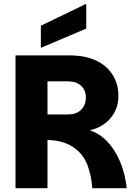

<svg xmlns="http://www.w3.org/2000/svg" viewBox="-20 -995 731 1015"><path d="M62 0V-702H348Q431 -702 488 -675Q545 -648 575.5 -599.5Q606 -551 606 -487Q606 -422 566 -372.5Q526 -323 455 -306Q507 -289 547 -247Q587 -205 614 -142.5Q641 -80 650 0H468Q463 -69 442 -123Q421 -177 377 -210Q350 -231 314 -242.5Q278 -254 231 -255V0ZM231 -390H338Q385 -390 409.5 -415.5Q434 -441 434 -480Q434 -518 409 -541.5Q384 -565 338 -565H231ZM196 -742V-859L436 -975V-844Z"/></svg>

Font: Parkinsans
Style: Bold
Weight: 700
Designer: Red Stone, Indian Type Foundry
Foundry: Indian Type Foundry
Version: Version 1.000